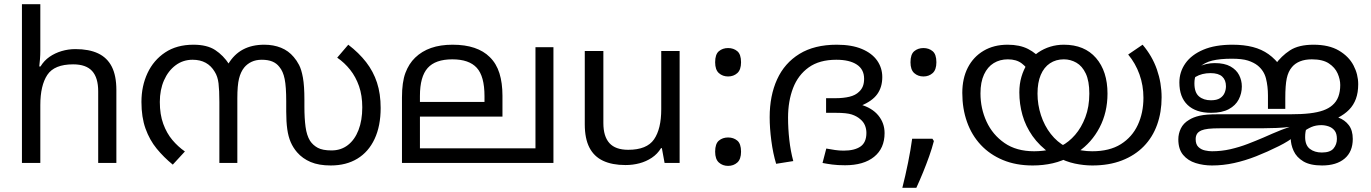

<svg xmlns="http://www.w3.org/2000/svg" viewBox="-20 -780 6561 919"><path d="M173 -537Q173 -518 171.5 -498Q170 -478 168 -462H174Q191 -490 217 -508Q243 -526 275 -535.5Q307 -545 341 -545Q406 -545 449.5 -524.5Q493 -504 515 -461Q537 -418 537 -349V0H450V-343Q450 -408 421 -440Q392 -472 330 -472Q240 -472 206.5 -421.5Q173 -371 173 -277V0H85V-760H173Z M1245 -566Q1289 -566 1325 -551.5Q1361 -537 1386 -507Q1400 -491 1411.5 -469Q1423 -447 1430 -408Q1437 -369 1437 -303V-269Q1437 -214 1442.5 -173Q1448 -132 1464 -106Q1478 -85 1501 -72.5Q1524 -60 1567 -60Q1612 -60 1645 -85.5Q1678 -111 1696 -157.5Q1714 -204 1714 -266Q1714 -323 1698.5 -367.5Q1683 -412 1656 -446Q1629 -480 1594 -504L1647 -566Q1698 -527 1732.5 -482.5Q1767 -438 1784.5 -384.5Q1802 -331 1802 -263Q1802 -177 1773 -115Q1744 -53 1690.5 -20.5Q1637 12 1563 12Q1506 12 1467 -4.5Q1428 -21 1402 -51Q1383 -73 1371.5 -99.5Q1360 -126 1355 -161.5Q1350 -197 1350 -246V-295Q1350 -365 1342.5 -402Q1335 -439 1317 -460Q1304 -477 1283.5 -485.5Q1263 -494 1233 -494Q1205 -494 1184 -484Q1163 -474 1149 -457Q1132 -436 1124 -403.5Q1116 -371 1116 -309V0H1030V-292Q1030 -348 1026 -381Q1022 -414 1008 -436Q991 -465 964.5 -479.5Q938 -494 902 -494Q856 -494 820.5 -467.5Q785 -441 765 -395.5Q745 -350 745 -292Q745 -232 761.5 -187Q778 -142 805 -110Q832 -78 865 -55L807 8Q764 -27 730 -68.5Q696 -110 676.5 -164.5Q657 -219 657 -292Q657 -368 686 -430Q715 -492 770.5 -529Q826 -566 906 -566Q971 -566 1010 -540.5Q1049 -515 1077 -472L1072 -473Q1100 -520 1143 -543Q1186 -566 1245 -566Z M2629 -554V0H1904V-313Q1904 -387 1920.5 -431Q1937 -475 1967 -504Q1999 -535 2043.5 -550.5Q2088 -566 2146 -566Q2206 -566 2250.5 -551Q2295 -536 2324 -507Q2356 -476 2370.5 -429.5Q2385 -383 2385 -322V-222H1990V-70H2543V-554ZM2145 -496Q2064 -496 2027 -454.5Q1990 -413 1990 -321V-292H2299V-320Q2299 -415 2262 -455.5Q2225 -496 2145 -496Z M3233 -536V0H3161L3148 -71H3144Q3127 -43 3100 -25Q3073 -7 3041 1.5Q3009 10 2974 10Q2910 10 2866.5 -10.5Q2823 -31 2801 -74Q2779 -117 2779 -185V-536H2868V-191Q2868 -127 2897 -95Q2926 -63 2987 -63Q3076 -63 3110.5 -113Q3145 -163 3145 -257V-536Z M3465 -414Q3439 -414 3421 -430Q3403 -446 3403 -482Q3403 -520 3421 -535Q3439 -550 3465 -550Q3491 -550 3509 -535Q3527 -520 3527 -482Q3527 -446 3509 -430Q3491 -414 3465 -414ZM3465 14Q3439 14 3421 -2Q3403 -18 3403 -54Q3403 -92 3421 -107Q3439 -122 3465 -122Q3491 -122 3509 -107Q3527 -92 3527 -54Q3527 -18 3509 -2Q3491 14 3465 14Z M3985 -566Q4057 -566 4105.5 -545.5Q4154 -525 4178.5 -490Q4203 -455 4203 -411Q4203 -363 4179 -329.5Q4155 -296 4101 -274L4097 -280Q4154 -264 4184 -227.5Q4214 -191 4214 -143Q4214 -70 4164 -29.5Q4114 11 4025 11Q3989 11 3963 7.5Q3937 4 3917 0L3935 -69Q3957 -65 3977 -62Q3997 -59 4018 -59Q4070 -59 4098.5 -78.5Q4127 -98 4127 -144Q4127 -163 4120 -180Q4113 -197 4097 -210Q4081 -224 4057 -232Q4033 -240 3980 -240H3934V-310H3979Q4017 -310 4046 -317Q4075 -324 4092 -341Q4104 -352 4110 -367Q4116 -382 4116 -403Q4116 -448 4081 -471Q4046 -494 3983 -494Q3902 -494 3851 -457.5Q3800 -421 3776 -358.5Q3752 -296 3752 -217Q3752 -165 3758 -111Q3764 -57 3777 -9L3695 4Q3680 -45 3672 -106Q3664 -167 3664 -219Q3664 -322 3699.5 -400Q3735 -478 3806.5 -522Q3878 -566 3985 -566Z M4443 -116 4450 -105Q4441 -70 4427.5 -32Q4414 6 4398.5 44Q4383 82 4366 119H4299Q4314 60 4326.5 -2Q4339 -64 4346 -116ZM4400 -414Q4374 -414 4356 -430Q4338 -446 4338 -482Q4338 -520 4356 -535Q4374 -550 4400 -550Q4426 -550 4444 -535Q4462 -520 4462 -482Q4462 -446 4444 -430Q4426 -414 4400 -414Z M5208 12Q5168 12 5125 3Q5082 -6 5040 -29Q5034 -32 5024.5 -36Q5015 -40 5010 -43Q4955 -82 4922 -129Q4889 -176 4874 -229Q4859 -282 4859 -338Q4859 -378 4869 -412Q4879 -446 4896 -473L4903 -484Q4923 -511 4949.5 -529Q4976 -547 5007 -556.5Q5038 -566 5072 -566Q5171 -566 5226 -502.5Q5281 -439 5281 -332Q5281 -242 5243 -169.5Q5205 -97 5140 -53Q5132 -47 5124.5 -42.5Q5117 -38 5107 -33Q5065 -9 5019 1.5Q4973 12 4923 12Q4843 12 4780.5 -14Q4718 -40 4674.5 -86.5Q4631 -133 4608.5 -196.5Q4586 -260 4586 -335Q4586 -405 4612.5 -456.5Q4639 -508 4688 -537Q4737 -566 4803 -566Q4861 -566 4901 -545.5Q4941 -525 4968 -490L4909 -431Q4896 -457 4870.5 -476.5Q4845 -496 4804 -496Q4766 -496 4736.5 -478Q4707 -460 4690 -423.5Q4673 -387 4673 -333Q4673 -261 4702 -198Q4731 -135 4788 -95.5Q4845 -56 4930 -56Q4951 -56 4973 -58.5Q4995 -61 5016 -66Q5027 -70 5039 -74Q5051 -78 5061 -82Q5096 -100 5126 -134.5Q5156 -169 5175 -219Q5194 -269 5194 -332Q5194 -392 5177 -428Q5160 -464 5132 -480Q5104 -496 5072 -496Q5034 -496 5005.5 -477Q4977 -458 4961.5 -421.5Q4946 -385 4946 -332Q4946 -279 4962.5 -228.5Q4979 -178 5009.5 -139Q5040 -100 5081 -78Q5091 -74 5099 -73.5Q5107 -73 5117 -69Q5134 -64 5158 -60Q5182 -56 5208 -56Q5291 -56 5345 -90Q5399 -124 5426 -182Q5453 -240 5453 -312Q5453 -371 5434 -424Q5415 -477 5380 -519L5449 -566Q5495 -512 5517.5 -447.5Q5540 -383 5540 -314Q5540 -243 5518.5 -183Q5497 -123 5454.5 -79.5Q5412 -36 5350 -12Q5288 12 5208 12Z M5879 -566Q5934 -566 5976.5 -555Q6019 -544 6052 -520.5Q6085 -497 6113 -458L6083 -470Q6113 -512 6154.5 -539Q6196 -566 6267 -566Q6341 -566 6388.5 -538Q6436 -510 6458.5 -467Q6481 -424 6481 -377Q6481 -337 6470 -307Q6459 -277 6437.5 -255Q6416 -233 6383 -216L6218 -181L6156 -173Q6128 -169 6089 -167.5Q6050 -166 6021 -166H5824Q5784 -166 5763.5 -163.5Q5743 -161 5731 -156Q5715 -149 5709 -138.5Q5703 -128 5703 -114Q5703 -89 5716 -76.5Q5729 -64 5747.5 -60Q5766 -56 5781 -56Q5827 -56 5870 -66Q5913 -76 5952 -91Q5991 -106 6026 -121Q6049 -131 6070.5 -140.5Q6092 -150 6114 -158.5Q6136 -167 6158 -174.5Q6180 -182 6203 -188Q6226 -196 6240.5 -203.5Q6255 -211 6266 -216.5Q6277 -222 6288.5 -225.5Q6300 -229 6317 -229Q6354 -229 6385.5 -217.5Q6417 -206 6436 -181Q6455 -156 6455 -115Q6455 -54 6416 -21Q6377 12 6308 12Q6251 12 6218.5 -7.5Q6186 -27 6172 -57.5Q6158 -88 6158 -119Q6158 -148 6175 -168.5Q6192 -189 6220 -198L6272 -217Q6262 -211 6251.5 -199Q6241 -187 6234 -168.5Q6227 -150 6227 -124Q6227 -85 6249.5 -67.5Q6272 -50 6307 -50Q6347 -50 6363 -69.5Q6379 -89 6379 -115Q6379 -141 6368 -155Q6357 -169 6339.5 -175Q6322 -181 6304 -181Q6278 -181 6257 -172Q6236 -163 6214 -146L6208 -155Q6195 -142 6179.5 -129.5Q6164 -117 6145 -105Q6126 -93 6102 -81Q6046 -53 5992.5 -32Q5939 -11 5886.5 0.5Q5834 12 5781 12Q5740 12 5703 0.5Q5666 -11 5643 -38.5Q5620 -66 5620 -113Q5620 -140 5632 -165Q5644 -190 5671 -206Q5691 -219 5721.5 -226Q5752 -233 5807 -233H6154Q6210 -233 6248.5 -237.5Q6287 -242 6313.5 -251.5Q6340 -261 6357 -276Q6377 -293 6386 -317.5Q6395 -342 6395 -373Q6395 -400 6382.5 -428.5Q6370 -457 6340.5 -476.5Q6311 -496 6259 -496Q6227 -496 6203 -486.5Q6179 -477 6164 -459Q6146 -438 6139 -405Q6132 -372 6132 -310V-259H6049V-323Q6049 -367 6039.5 -404.5Q6030 -442 5999 -467Q5981 -481 5953.5 -490Q5926 -499 5876 -499Q5820 -499 5782.5 -490Q5745 -481 5718 -456Q5714 -452 5711 -444.5Q5708 -437 5706 -430Q5701 -414 5699 -404Q5697 -394 5697 -381Q5697 -337 5719 -318.5Q5741 -300 5776 -300Q5804 -300 5819.5 -310Q5835 -320 5841.5 -335.5Q5848 -351 5848 -367Q5848 -397 5830 -413.5Q5812 -430 5774 -430Q5733 -430 5702.5 -412Q5672 -394 5653 -373L5657 -415Q5682 -442 5717 -460Q5752 -478 5794 -478Q5841 -478 5869.5 -462Q5898 -446 5911 -420.5Q5924 -395 5924 -366Q5924 -333 5909 -304Q5894 -275 5861.5 -257.5Q5829 -240 5777 -240Q5704 -240 5664.5 -277.5Q5625 -315 5625 -385Q5625 -436 5654 -477Q5683 -518 5739.5 -542Q5796 -566 5879 -566Z"/></svg>

Font: hexlmalayalam05
Style: Book
Weight: 400
Designer: Jelle Bosma - Monotype Design Team
Foundry: Monotype Imaging Inc.
Version: Version 2.003